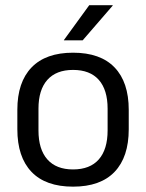

<svg xmlns="http://www.w3.org/2000/svg" viewBox="-20 -703 560 736"><path d="M260 12.5Q155 12.5 100.8 -44.2Q46.5 -101 46.5 -207.5V-282Q46.5 -388 101 -444.5Q155.5 -501 260 -501Q365 -501 419.2 -444.5Q473.5 -388 473.5 -282V-207.5Q473.5 -101 419.2 -44.2Q365 12.5 260 12.5ZM260 -53.5Q325 -53.5 358.8 -92Q392.5 -130.5 392.5 -203V-286.5Q392.5 -358.5 358.8 -396.8Q325 -435 260 -435Q195.5 -435 161.5 -396.8Q127.5 -358.5 127.5 -286.5V-203Q127.5 -130.5 161.5 -92Q195.5 -53.5 260 -53.5ZM225 -549.5 322 -683H412V-681.5L297 -548.5H225Z"/></svg>

Font: Anek Malayalam
Style: Regular
Weight: 400
Version: Version 1.003